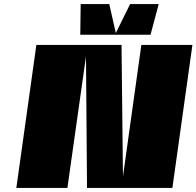

<svg xmlns="http://www.w3.org/2000/svg" viewBox="-20 -920 962 940"><path d="M672 -700H922L824 0H406L401 -644L310 0H60L158 -700H575L582 -56ZM757 -900 717 -750H373L375 -900H515L547 -758L617 -900Z"/></svg>

Font: Fivo Sans Modern ExtBlk
Style: Regular
Weight: 900
Designer: Alexander Slobzheninov
Foundry: Alexander Slobzheninov
Version: 1.0